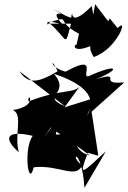

<svg xmlns="http://www.w3.org/2000/svg" viewBox="-20 -807 613 916"><path d="M449 -64 417 -274 573 -414C439 -401 574 -470 437 -429C558 -476 546 -509 402 -443C363 -435 455 -555 293 -465C211 -486 221 -544 255 -467C162 -412 115 -403 73 -467L290 -300C167 -352 322 -357 237 -455C379 -408 450 -343 394 -253L432 -340L288 -295L360 -394C326 -359 277 -385 116 -323C109 -376 168 -302 42 -282C92 -259 46 -162 70 -81C2 -138 -3 -191 136 -159C91 -98 115 95 141 -9C264 -22 341 49 372 -18C304 -68 369 -111 383 89L485 -85C371 20 352 43 399 -78ZM189 -153C266 -260 187 -144 233 -190L304 -142L409 -65C307 -91 371 -187 228 -162C200 -184 246 7 218 -118L158 -117C181 0 237 -37 256 -236ZM417 -695C462 -747 321 -686 324 -745C305 -675 353 -698 439 -648L418 -778C334 -696 327 -714 230 -766C350 -707 187 -787 280 -689C162 -728 223 -671 207 -694H319C286 -572 308 -619 213 -699C327 -736 236 -708 357 -646L345 -593C330 -598 321 -540 446 -603C497 -615 366 -631 427 -535C538 -572 597 -731 541 -673L504 -719C492 -703 511 -687 434 -787Z"/></svg>

Font: Asimov Silicon
Style: Regular
Weight: 400
Designer: Google
Version: Version 2.000980; 2014